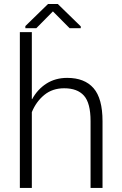

<svg xmlns="http://www.w3.org/2000/svg" viewBox="-20 -919 597 939"><path d="M135.7 -434.6 137.2 -434.1Q163.6 -482.4 207.3 -510.3Q251 -538.1 308.6 -538.1Q393.6 -538.1 437.5 -487.8Q481.4 -437.5 481.4 -326.2V0H422.9V-326.7Q422.9 -415 390.6 -451.2Q358.4 -487.3 293.9 -487.3Q236.3 -487.3 196.5 -454.6Q156.7 -421.9 135.7 -370.6V0H77.1V-761.7H135.7ZM375 -790V-781.2H320.3L238.8 -863.3L157.7 -781.2H104V-791.5L214.8 -899.4H262.7Z"/></svg>

Font: Franko
Style: Light
Weight: 300
Designer: Google
Version: Version 1.200310; 2013